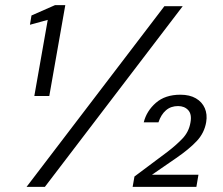

<svg xmlns="http://www.w3.org/2000/svg" viewBox="-20 -724 866 744"><path d="M113 -352 165 -647 96 -628 102 -664 193 -704H233L171 -352ZM83 0 617 -700H688L154 0ZM494 0 501 -40 628 -135Q661 -160 686.5 -186.5Q712 -213 718 -249Q724 -281 709.5 -297Q695 -313 670 -313Q642 -313 623 -296.5Q604 -280 594 -250H537Q548 -294 584 -325.5Q620 -357 679 -357Q715 -357 739 -343Q763 -329 773.5 -305Q784 -281 779 -251Q772 -209 742.5 -177.5Q713 -146 662 -111L569 -47H749L741 0Z"/></svg>

Font: DM Sans 36pt Light
Style: Italic
Weight: 300
Italic angle: -10°
Designer: Colophon Foundry, Jonny Pinhorn
Foundry: Colophon Foundry
Version: Version 4.004;gftools[0.9.30]